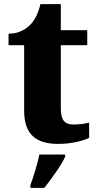

<svg xmlns="http://www.w3.org/2000/svg" viewBox="-20 -681 467 922"><path d="M259 10C333 10 385 -8 408 -19V-92C387 -87 360 -83 334 -83C286 -83 272 -108 272 -165V-464H399V-536H272V-661H174C164 -618 147 -585 128 -565C108 -543 72 -519 21 -519V-464H96V-149C96 -32 157 10 259 10ZM126 208V221H193C227 177 275 113 293 71V61H169C161 103 140 170 126 208Z"/></svg>

Font: Noto Serif Myanmar ExtraBold
Style: Regular
Weight: 800
Designer: Ben Mitchell and the Monotype Design Team
Foundry: Monotype Imaging Inc.
Version: Version 2.106